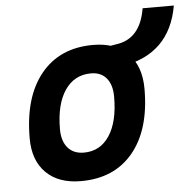

<svg xmlns="http://www.w3.org/2000/svg" viewBox="-49 -706 774 766"><g transform="rotate(-5 337.5 -323.0)"><path d="M245.1 9.8Q155.8 9.8 105.7 -39.8Q55.7 -89.4 55.7 -177.7Q55.7 -342.8 130.9 -435.1Q206.1 -527.3 339.8 -527.3Q429.2 -527.3 479.2 -476.6Q529.3 -425.8 529.3 -335Q529.3 -172.4 454.3 -81.3Q379.4 9.8 245.1 9.8ZM266.6 -102.5Q332 -102.5 368.9 -158.4Q405.8 -214.4 405.8 -314Q405.8 -361.8 383.8 -388.4Q361.8 -415 321.8 -415Q254.9 -415 217 -359.1Q179.2 -303.2 179.2 -203.6Q179.2 -156.2 202.1 -129.4Q225.1 -102.5 266.6 -102.5ZM419.4 -428.2 407.7 -517.6 437.5 -522.5Q530.3 -537.6 549.8 -655.8H674.8Q641.6 -464.4 449.2 -433.1Z"/></g></svg>

Font: Cascadia Code PL SemiBold
Style: Italic
Weight: 600
Italic angle: -10°
Monospace: yes
Designer: Aaron Bell
Foundry: Saja Typeworks
Version: Version 2404.023; ttfautohint (v1.8.4)